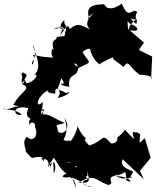

<svg xmlns="http://www.w3.org/2000/svg" viewBox="-56 -986 876 1080"><path d="M731 -25 792 -98 759 -208C743 -202 720 -149 733 -229C710 -251 711 -236 692 -245C685 -212 712 -202 693 -209C619 -274 676 -267 603 -212C601 -226 618 -178 569 -179C508 -247 540 -191 433 -164C480 -135 472 -138 421 -195C433 -230 427 -180 379 -277C382 -253 339 -177 337 -194C342 -207 403 -198 364 -208C294 -169 294 -225 299 -195C314 -224 330 -257 306 -324C355 -250 281 -229 285 -241C261 -229 277 -282 244 -304C210 -255 236 -278 309 -294C241 -323 223 -345 184 -343C197 -366 163 -382 161 -369C230 -385 157 -335 171 -330C174 -353 199 -436 172 -402C143 -384 154 -445 212 -477C211 -455 272 -461 256 -460C245 -511 304 -482 268 -434C333 -450 350 -480 317 -462C255 -499 261 -456 290 -548C269 -566 330 -506 285 -515C293 -497 365 -496 333 -499C326 -585 378 -539 385 -608C321 -646 418 -627 361 -591C472 -649 454 -617 408 -693C468 -745 464 -661 450 -734C442 -712 470 -639 511 -621C494 -624 515 -636 600 -673C547 -660 610 -639 638 -609C672 -655 663 -612 731 -565C744 -568 817 -556 794 -543L800 -668L725 -705L754 -746L664 -824L661 -868L673 -854C740 -828 720 -804 678 -816C680 -807 641 -824 715 -881C707 -876 730 -821 679 -882C733 -865 691 -886 716 -917C689 -950 669 -864 629 -966C571 -922 543 -951 603 -927C576 -953 549 -923 530 -962C472 -961 420 -953 447 -881C426 -877 450 -901 474 -914C398 -849 442 -808 516 -798C392 -834 399 -871 336 -823C327 -861 309 -821 282 -786C314 -872 296 -843 282 -828C327 -800 309 -847 248 -826C297 -816 291 -881 317 -838C268 -822 284 -857 313 -880C289 -865 331 -826 309 -805C314 -769 293 -789 263 -776C261 -748 220 -783 254 -673C239 -756 222 -678 244 -662C148 -668 189 -669 130 -677C122 -670 148 -685 128 -623C108 -636 164 -654 130 -734C127 -708 192 -613 137 -565C168 -574 136 -522 92 -518C84 -544 73 -524 75 -585C57 -500 67 -505 95 -564C43 -611 81 -511 59 -584C59 -559 103 -521 64 -514C133 -490 57 -473 19 -395C81 -387 2 -373 56 -398C14 -374 -65 -357 -22 -385C-72 -359 22 -385 67 -341C15 -328 12 -398 96 -379C120 -382 69 -342 116 -318C122 -316 91 -308 120 -270C94 -302 149 -309 140 -272C165 -229 130 -179 96 -217C61 -188 99 -134 87 -135C145 -73 103 -108 183 -103C169 -85 182 -103 194 -69C175 -112 237 -87 211 -40C260 -124 262 -25 246 -11C247 -119 229 -57 230 -43C218 -80 225 -58 246 -99C267 -75 279 -28 339 5C338 22 363 3 373 74C331 -26 331 -49 376 -52C370 -24 353 -95 297 -64C370 -97 339 -38 324 -7C321 -17 257 20 337 11C393 18 442 79 454 62C403 63 399 22 436 27C409 -30 445 43 433 -22C451 29 453 50 385 40C485 -10 467 23 554 55C597 42 532 15 595 1C610 -24 573 24 648 -18C659 17 657 30 596 6C671 1 708 58 648 25C735 -16 647 52 693 -19C677 -34 615 -40 634 -90L753 22Z"/></svg>

Font: Hussar Lance
Style: Regular
Weight: 700
Foundry: Cannot Into Space Fonts, PlusOne Fonts
Version: Version 2.27